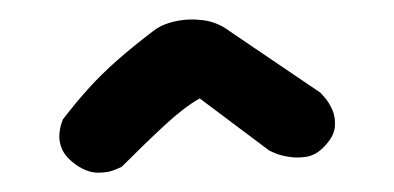

<svg xmlns="http://www.w3.org/2000/svg" viewBox="-20 -681 408 199"><path d="M59 -510Q48 -518 44.5 -526Q41 -534 41.5 -541Q42 -548 43.5 -552.5Q45 -557 45 -557Q58 -574 71.5 -589Q85 -604 101.5 -618.5Q118 -633 139 -649Q148 -656 162 -659Q176 -662 191 -660Q206 -658 219 -648L312 -585Q312 -585 316.5 -580Q321 -575 324.5 -567Q328 -559 327 -549Q326 -539 315 -528Q307 -520 297.5 -518.5Q288 -517 279 -518.5Q270 -520 264.5 -522.5Q259 -525 259 -525L187 -579Q171 -570 151 -551.5Q131 -533 106 -508Q106 -508 99 -505Q92 -502 81.5 -502Q71 -502 59 -510Z"/></svg>

Font: Sour Gummy Medium
Style: Regular
Weight: 500
Designer: Stefie Justprince
Foundry: Eifetstype
Version: Version 1.000